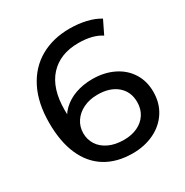

<svg xmlns="http://www.w3.org/2000/svg" viewBox="-165 -842 948 984"><g transform="rotate(-30 309.0 -350.0)"><path d="M47.9 -340.6Q47.9 -458.1 89.6 -540.6Q131.3 -623 206 -665.6Q280.7 -708.1 379.3 -708.1Q430.3 -708.1 475.5 -697.6Q520.7 -687.1 554 -666.6L515.7 -587.9Q465.9 -621.4 381 -621.4Q272.6 -621.4 210.9 -554Q149.3 -486.6 149.3 -358Q149.3 -294.1 160.6 -251.1L126.9 -286.7Q140.9 -331 173.2 -362.3Q205.6 -393.6 251.2 -409.6Q296.9 -425.7 350.7 -425.7Q419.7 -425.7 474.3 -399.4Q528.9 -373.1 559.5 -324.9Q590.1 -276.7 590.1 -213.1Q590.1 -147 557.8 -96.6Q525.4 -46.3 468.9 -19.1Q412.4 8.1 342.3 8.1Q248.9 8.1 182.7 -32.6Q116.6 -73.4 82.2 -151.6Q47.9 -229.7 47.9 -340.6ZM492.1 -208.9Q492.1 -270.6 449.4 -306.9Q406.6 -343.3 333.6 -343.3Q286.9 -343.3 250.3 -325.6Q213.7 -307.9 193.1 -276.9Q172.6 -246 172.6 -207.7Q172.6 -171.1 191.6 -140.6Q210.7 -110.1 248.4 -92.2Q286 -74.3 338 -74.3Q383.4 -74.3 418.3 -90.9Q453.1 -107.4 472.6 -137.9Q492.1 -168.4 492.1 -208.9Z"/></g></svg>

Font: iiserrat Thin
Style: Regular
Weight: 100
Designer: Akira Ohta
Foundry: Akira Ohta
Version: Version 1.200;Glyphs 3.3.1 (3343)